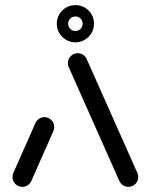

<svg xmlns="http://www.w3.org/2000/svg" viewBox="-20 -725 585 745"><path d="M66.7 0Q50.7 0 39.6 -11.1Q28.5 -22.2 28.5 -38.1Q28.5 -46.3 32.2 -54.8L117.8 -248.5Q122.6 -258.5 131.9 -264.4Q141.1 -270.4 152.2 -270.4Q168.1 -270.4 179.3 -259.1Q190.4 -247.8 190.4 -232.2Q190.4 -223.7 186.7 -215.6L101.1 -21.5Q96.3 -11.9 87 -5.9Q77.8 0 66.7 0ZM516.3 -38.1Q516.3 -22.6 505.2 -11.3Q494.1 0 478.1 0Q467 0 457.8 -5.9Q448.5 -11.9 443.7 -21.5L247 -463.7Q243.3 -472.2 243.3 -480.4Q243.3 -495.9 254.4 -507.2Q265.6 -518.5 281.5 -518.5Q292.6 -518.5 301.9 -512.6Q311.1 -506.7 315.9 -497L512.6 -54.8Q516.3 -46.3 516.3 -38.1ZM300.7 -633Q300.7 -644.8 292.6 -653Q284.4 -661.1 272.6 -661.1Q260.7 -661.1 252.6 -653Q244.4 -644.8 244.4 -633Q244.4 -621.5 252.6 -613.1Q260.7 -604.8 272.6 -604.8Q284.4 -604.8 292.6 -613.1Q300.7 -621.5 300.7 -633ZM200.4 -633Q200.4 -652.6 210 -669.3Q219.6 -685.9 236.3 -695.6Q253 -705.2 272.6 -705.2Q292.2 -705.2 308.9 -695.6Q325.6 -685.9 335.2 -669.3Q344.8 -652.6 344.8 -633Q344.8 -613.3 335.2 -596.9Q325.6 -580.4 308.9 -570.6Q292.2 -560.7 272.6 -560.7Q253 -560.7 236.3 -570.6Q219.6 -580.4 210 -596.9Q200.4 -613.3 200.4 -633Z"/></svg>

Font: 26F Galaxy Hebrew
Style: Bold
Weight: 700
Designer: C₂₉H₂₅N₃O₅
Version: Version 1.000